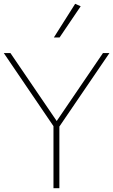

<svg xmlns="http://www.w3.org/2000/svg" viewBox="-40 -989 595 1009"><path d="M535 -710 272 -324V0H241V-326L-20 -710H15L258 -353L501 -710ZM243 -792 355 -969 384 -956 273 -792Z"/></svg>

Font: Livvic Thin
Style: Regular
Weight: 250
Designer: Jacques Le Bailly, Baron von Fonthausen
Version: Version 1.001; ttfautohint (v1.8.2)